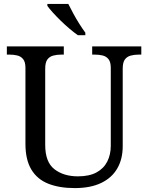

<svg xmlns="http://www.w3.org/2000/svg" viewBox="-20 -951 757 981"><path d="M362 10Q283 10 226.5 -12.5Q170 -35 140 -85Q110 -135 110 -216V-604Q110 -634 98.5 -648.5Q87 -663 68.5 -667.5Q50 -672 28 -672H15V-714H306V-672H293Q271 -672 252 -667Q233 -662 222 -647Q211 -632 211 -600V-210Q211 -123 258 -86.5Q305 -50 378 -50Q436 -50 473 -70Q510 -90 528 -125.5Q546 -161 546 -206V-604Q546 -634 534.5 -648.5Q523 -663 504.5 -667.5Q486 -672 464 -672H451V-714H702V-672H689Q667 -672 648 -667Q629 -662 618 -647Q607 -632 607 -600V-204Q607 -138 579 -90Q551 -42 496.5 -16Q442 10 362 10ZM378 -771Q358 -785 335 -804.5Q312 -824 289.5 -846Q267 -868 249 -888Q231 -908 222 -921V-931H329Q340 -909 354.5 -882Q369 -855 385.5 -829Q402 -803 416 -784V-771Z"/></svg>

Font: Noto Serif Thai
Style: Regular
Weight: 400
Designer: Monotype Design Team
Foundry: Monotype Imaging Inc.
Version: Version 2.001